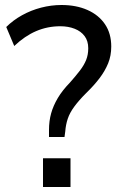

<svg xmlns="http://www.w3.org/2000/svg" viewBox="-20 -748 487 768"><path d="M176 -200V-228Q176 -264 184.5 -294.5Q193 -325 211 -355.5Q229 -386 260 -418Q283 -444 299.5 -465.5Q316 -487 324.5 -508Q333 -529 333 -555Q333 -584 318.5 -603.5Q304 -623 278.5 -633Q253 -643 221 -643Q170 -643 124.5 -623.5Q79 -604 37 -564L5 -640Q32 -667 68 -687Q104 -707 144.5 -717.5Q185 -728 226 -728Q285 -728 330 -708Q375 -688 400 -651Q425 -614 425 -562Q425 -525 412.5 -494.5Q400 -464 378 -435Q356 -406 324 -375Q296 -347 277.5 -322Q259 -297 251 -273Q243 -249 241 -222L238 -200ZM152 0V-115H262V0Z"/></svg>

Font: Nunitoga
Style: Medium
Weight: 500
Designer: Vernon Adams
Foundry: Vernon Adams
Version: Version 1.0